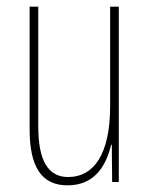

<svg xmlns="http://www.w3.org/2000/svg" viewBox="-20 -547 448 577"><path d="M337 -527H311V-228C311 -82 261 -15 185 -15C127 -15 95 -60 95 -167V-527H69V-159C69 -45 105 10 183 10C268 10 300 -54 314 -112H316L317 0H337Z"/></svg>

Font: Noto Sans Armenian ExtraCondensed Thin
Style: Regular
Weight: 100
Width: 2
Designer: Monotype Design Team
Foundry: Monotype Imaging Inc.
Version: Version 2.008